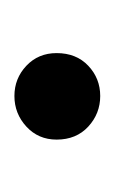

<svg xmlns="http://www.w3.org/2000/svg" viewBox="35 -494 162 273"><g transform="rotate(-90 116.5 -357.0)"><path d="M117 -296Q92 -296 73.5 -313Q55 -330 55 -358Q55 -384 73.5 -401Q92 -418 117 -418Q142 -418 160 -401Q178 -384 178 -358Q178 -330 160 -313Q142 -296 117 -296Z"/></g></svg>

Font: Hedvig Letters Serif 24pt 24pt
Style: Regular
Weight: 400
Version: Version 1.000